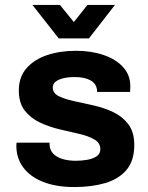

<svg xmlns="http://www.w3.org/2000/svg" viewBox="-20 -743 596 775"><path d="M281 12Q206 12 153.5 -9Q101 -30 73.5 -67.5Q46 -105 46 -155Q46 -159 46.5 -163Q47 -167 47 -167H180V-160Q181 -135 197 -120.5Q213 -106 236.5 -100Q260 -94 286 -94Q309 -94 332 -98Q355 -102 370 -112Q385 -122 385 -141Q385 -166 361 -180Q337 -194 300 -202.5Q263 -211 220.5 -221Q178 -231 141 -248.5Q104 -266 80 -296.5Q56 -327 56 -378Q56 -432 87 -467.5Q118 -503 170 -520.5Q222 -538 287 -538Q348 -538 398 -521Q448 -504 477 -472Q506 -440 506 -395Q506 -387 505.5 -380Q505 -373 505 -372H372V-374Q371 -404 346.5 -418Q322 -432 282 -432Q255 -432 235 -427Q215 -422 204 -413Q193 -404 193 -390Q193 -367 217 -355Q241 -343 278 -335Q315 -327 357.5 -317.5Q400 -308 437 -290.5Q474 -273 498 -241.5Q522 -210 522 -158Q522 -94 490.5 -57Q459 -20 404.5 -4Q350 12 281 12ZM217 -588 111 -723H222L278 -654L333 -723H444L339 -588Z"/></svg>

Font: Archivo VF Beta
Style: Regular
Weight: 400
Designer: Hector Gatti
Foundry: Omnibus-Type
Version: Version 1.002